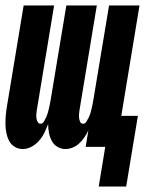

<svg xmlns="http://www.w3.org/2000/svg" viewBox="-20 -540 540 706"><path d="M343 146 367 0H295L305 -61Q299 -48 291 -36Q283 -24 272 -13.5Q261 -3 247.5 2.5Q234 8 220 8Q204 8 190.5 -0.5Q177 -9 170 -22.5Q163 -36 160 -52Q157 -68 157 -84Q151 -68 143.5 -52.5Q136 -37 124 -23Q112 -9 96 -0.5Q80 8 64 8Q47 8 33.5 -0.5Q20 -9 13 -23Q6 -37 3 -53Q0 -69 0 -85.5Q0 -102 1.5 -118.5Q3 -135 6 -152L67 -520H179L115 -133Q114 -126 113.5 -119Q113 -112 114 -105Q115 -98 118.5 -91.5Q122 -85 129 -85Q137 -85 141.5 -93Q146 -101 149.5 -108.5Q153 -116 155.5 -124Q158 -132 159.5 -139.5Q161 -147 163 -155Q165 -163 166 -171L224 -520H336L272 -133Q271 -126 270.5 -119Q270 -112 271 -105Q272 -98 275 -91.5Q278 -85 286 -85Q293 -85 298 -93Q303 -101 306.5 -108.5Q310 -116 312.5 -124Q315 -132 316.5 -139.5Q318 -147 320 -155Q322 -163 323 -171L381 -520H493L426 -114H487L444 146Z"/></svg>

Font: Iosevka Term Curly Heavy
Style: Italic
Weight: 900
Italic angle: -9°
Designer: Belleve Invis
Foundry: Belleve Invis
Version: Version 32.3.0